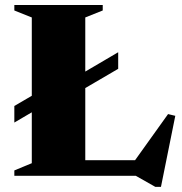

<svg xmlns="http://www.w3.org/2000/svg" viewBox="-20 -705 728 770"><path d="M178 -296 37.5 -213.5V-280L178 -362L248 -374.5L454 -495.5V-429L248 -308.5ZM625.5 44.5H603L524.5 0H213.5V-62.5H552.5L504.5 -38.5L654 -247.5L683 -240.5ZM322 -635V0H37.5V-21.5L107.5 -50.5V-635L37.5 -663V-685H392V-663Z"/></svg>

Font: Newsreader 36pt ExtraBold
Style: Regular
Weight: 800
Designer: Hugues Gentile
Foundry: Production Type
Version: Version 1.003